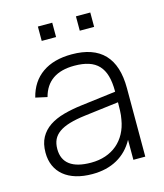

<svg xmlns="http://www.w3.org/2000/svg" viewBox="-111 -805 770 904"><g transform="rotate(-15 274.5 -353.0)"><path d="M344.5 -722.5H414.5V-652.5H344.5ZM159 -722.5H229V-652.5H159ZM278.5 -555Q489 -555 489 -334V0H431V-97.5Q401 -42.5 349.5 -13.8Q298 15 228 15Q184 15 149 4.5Q114 -6 89.8 -26Q65.5 -46 52.8 -74.5Q40 -103 40 -139.5Q40 -183 56.5 -213Q73 -243 102.5 -262.8Q132 -282.5 172.8 -293.8Q213.5 -305 262.5 -311L431 -332V-335Q431 -378.5 422 -409.8Q413 -441 394.2 -461Q375.5 -481 346.2 -490.5Q317 -500 276.5 -500Q146 -500 117 -390L60.5 -402.5Q79 -477 134.8 -516Q190.5 -555 278.5 -555ZM265.5 -260Q220.5 -254.5 188.5 -245Q156.5 -235.5 136.5 -221.2Q116.5 -207 107.2 -187.5Q98 -168 98 -141.5Q98 -90.5 132.8 -64.5Q167.5 -38.5 236 -38.5Q274.5 -38.5 306.8 -49.5Q339 -60.5 363.2 -81Q387.5 -101.5 403.5 -131Q419.5 -160.5 425.5 -197.5Q429.5 -217.5 430.2 -240.2Q431 -263 431 -280.5Z"/></g></svg>

Font: Vela Sans Light
Style: Regular
Weight: 300
Designer: Principal design: Mikhail Sharanda - project Manrope.
Design modification: Ravid Balaliev
Foundry: Mikhail Sharanda
Version: Version 1.001